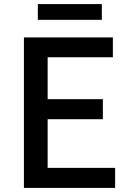

<svg xmlns="http://www.w3.org/2000/svg" viewBox="-20 -919 640 939"><path d="M97 0H543V-98H213V-336H483V-434H213V-639H532V-736H97ZM165 -822H478V-899H165Z"/></svg>

Font: Genne Gothic Medium
Style: Regular
Weight: 500
Designer: Ryoko NISHIZUKA (kana & ideographs); Paul D. Hunt (Latin, Greek & Cyrillic); Wenlong ZHANG (bopomofo); Sandoll Communica
Foundry: Adobe Systems Incorporated
Version: Version 1.004;PS 1.004;hotconv 16.6.51;makeotf.lib2.5.65220